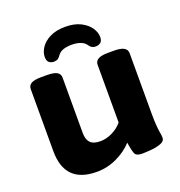

<svg xmlns="http://www.w3.org/2000/svg" viewBox="-131 -829 887 947"><g transform="rotate(-20 312.5 -355.0)"><path d="M218 8Q50 8 50 -162V-487Q50 -506 66 -515.5Q82 -525 119 -525H148Q185 -525 201 -515.5Q217 -506 217 -487V-196Q217 -162 233 -145Q249 -128 286 -128Q316 -128 347.5 -143Q379 -158 401 -184V-487Q401 -506 417.5 -515.5Q434 -525 470 -525H500Q536 -525 552.5 -515.5Q569 -506 569 -487V-174Q569 -127 571.5 -102Q574 -77 576.5 -63.5Q579 -50 579 -39Q579 -22 557 -13.5Q535 -5 506 -2.5Q477 0 457 0Q429 0 421.5 -14.5Q414 -29 407 -76Q373 -39 323 -15.5Q273 8 218 8ZM314 -718Q362 -718 394.5 -701.5Q427 -685 443.5 -660.5Q460 -636 460 -612Q460 -592 449.5 -583.5Q439 -575 423 -575Q402 -575 390 -594Q379 -610 359 -617Q339 -624 315 -624Q290 -624 271 -618Q252 -612 240 -596Q228 -575 205 -575Q189 -575 179 -583.5Q169 -592 169 -612Q169 -637 185.5 -661.5Q202 -686 234.5 -702Q267 -718 314 -718Z"/></g></svg>

Font: Asap Semi Expanded ExtraBold
Style: Regular
Weight: 800
Width: 6
Designer: Pablo Cosgaya
Foundry: Omnibus-Type
Version: Version 3.001; ttfautohint (v1.8.4.7-5d5b)